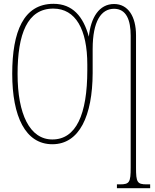

<svg xmlns="http://www.w3.org/2000/svg" viewBox="-20 -745 813 1005"><path d="M592 240H766V220H748C698 220 692 209 692 132V-560C692 -658 651 -724 577 -724C499 -724 455 -653 445 -553C416 -659 360 -725 260 -725C103 -725 44 -579 44 -359C44 -135 113 10 254 10C396 10 464 -139 465 -362V-488C465 -635 510 -699 577 -699C642 -699 664 -639 664 -558V132C664 209 658 220 608 220H592ZM254 -15C136 -15 72 -147 72 -358C72 -567 123 -700 259 -700C376 -700 437 -591 437 -407V-378C437 -145 378 -15 254 -15Z"/></svg>

Font: Noto Serif ExtraCondensed Thin
Style: Regular
Weight: 100
Width: 2
Designer: Monotype Design Team
Foundry: Monotype Imaging Inc.
Version: Version 2.013